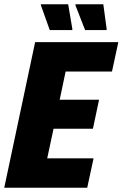

<svg xmlns="http://www.w3.org/2000/svg" viewBox="-21 -887 579 907"><path d="M-1 0 145 -688H538L508 -549H289L261 -416H447L418 -279H232L202 -139H421L391 0ZM320 -745H214L172 -863V-867H301L321 -749ZM482 -745H381L335 -863L336 -867H467L483 -749Z"/></svg>

Font: Saira SemiCondensed ExtraBold
Style: Italic
Weight: 800
Width: 4
Italic angle: -12°
Designer: Hector Gatti with collaboration of the Omnibus-Type team
Foundry: Omnibus-Type
Version: Version 1.101